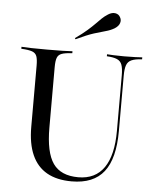

<svg xmlns="http://www.w3.org/2000/svg" viewBox="-54 -804 700 862"><g transform="rotate(5 296.0 -373.0)"><path d="M300.8 11.3Q233.9 11.3 189.1 -14.1Q144.4 -39.5 121.8 -90.3Q99.2 -141.1 99.2 -216.9V-492.7Q99.2 -521 94 -535.1Q88.7 -549.2 73 -554.8Q57.3 -560.5 24.2 -562.1V-571Q56.5 -568.5 139.5 -568.5Q221 -568.5 254 -571V-562.1Q221.8 -560.5 206.5 -554.8Q191.1 -549.2 185.9 -535.1Q180.6 -521 180.6 -492.7V-221Q180.6 -108.9 215.3 -59.3Q250 -9.7 329 -9.7Q405.6 -9.7 444.8 -66.1Q483.9 -122.6 483.9 -232.3V-482.3Q483.9 -513.7 477.8 -530.2Q471.8 -546.8 455.6 -553.6Q439.5 -560.5 409.7 -562.1V-571Q420.2 -570.2 439.9 -569.4Q459.7 -568.5 487.1 -568.5Q516.1 -568.5 537.1 -569.4Q558.1 -570.2 568.5 -571V-562.1Q537.1 -560.5 521 -553.2Q504.8 -546 498.8 -529.4Q492.7 -512.9 492.7 -481.5V-232.3Q492.7 -108.1 446 -48.4Q399.2 11.3 300.8 11.3ZM262.9 -625.8 259.7 -630.6Q292.7 -654 312.9 -671.8Q333.1 -689.5 346.4 -703.2Q359.7 -716.9 371.4 -728.2Q383.1 -739.5 398.4 -749.2Q416.1 -760.5 431.5 -757.7Q446.8 -754.8 453.2 -741.9Q460.5 -729.8 456 -715.7Q451.6 -701.6 433.9 -690.3Q416.1 -679.8 394.8 -674.2Q373.4 -668.5 342.7 -658.9Q312.1 -649.2 262.9 -625.8Z"/></g></svg>

Font: Playfair 144pt
Style: Regular
Weight: 400
Designer: Claus Eggers Sørensen
Foundry: Claus Eggers Sørensen
Version: Version 2.001;gftools[0.9.30]